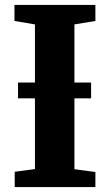

<svg xmlns="http://www.w3.org/2000/svg" viewBox="-20 -763 448 783"><path d="M122.5 -73.5V-663.5L39 -677.5V-743H369V-677.5L283.5 -663.5V-73L369 -61.5V0H40V-62.5ZM351.5 -426.5V-362H53.5V-426.5Z"/></svg>

Font: Merriweather 20pt ExtraBold
Style: Regular
Weight: 800
Version: Version 2.100